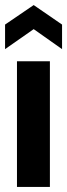

<svg xmlns="http://www.w3.org/2000/svg" viewBox="-27 -738 265 758"><path d="M40 0V-496H170V0ZM-7 -544V-641L106 -718L218 -641V-544L106 -623Z"/></svg>

Font: HostGroteskBold
Style: Bold
Weight: 700
Designer: Doukan Karapınar based on Poppins by Indian Type Foundry, Jonny Pinhorn
Foundry: Element Type
Version: Version 1.001; ttfautohint (v1.8.4.7-5d5b)